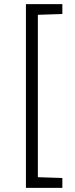

<svg xmlns="http://www.w3.org/2000/svg" viewBox="-20 -763 364 933"><path d="M106 150V-743H283V-695L164 -691V98L283 102V150Z"/></svg>

Font: Saira Light
Style: Regular
Weight: 300
Designer: Hector Gatti with collaboration of the Omnibus-Type team
Foundry: Omnibus-Type
Version: Version 1.100; ttfautohint (v1.8.3)